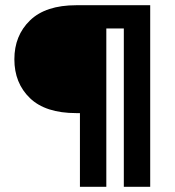

<svg xmlns="http://www.w3.org/2000/svg" viewBox="-20 -715 670 735"><path d="M555 0H454V-606H387V0H286V-282H272Q154 -282 94.5 -339.5Q35 -397 35 -488Q35 -579 95 -637Q155 -695 272 -695H555Z"/></svg>

Font: Fz Poppins Med
Style: Regular
Weight: 500
Designer: Ninad Kale (Devanagari), Jonny Pinhorn (Latin)
Foundry: Indian Type Foundry
Version: Vit hóa bi Vntype.Com & FontZin.Com